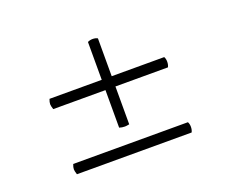

<svg xmlns="http://www.w3.org/2000/svg" viewBox="-75 -624 727 615"><g transform="rotate(-20 288.5 -316.0)"><path d="M93 -343Q89 -355 89 -361Q89 -368 93 -378H271V-507Q279 -511 288 -511Q298 -511 305 -507V-378H484Q488 -371 488 -361Q488 -351 484 -343H305V-214Q295 -212 290 -212Q280 -212 271 -215V-343ZM484 -156Q488 -149 488 -139Q488 -129 484 -121H93Q89 -133 89 -139Q89 -146 93 -156Z"/></g></svg>

Font: Arima Madurai ExtraLight
Style: Regular
Weight: 275
Designer: Joana Correia and Natanael Gama
Foundry: NDISCOVER
Version: Version 1.020